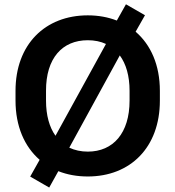

<svg xmlns="http://www.w3.org/2000/svg" viewBox="-20 -800 806 882"><path d="M383.3 10.7C578.6 10.7 714.4 -122.6 714.4 -337.9V-382.8C714.4 -501 672.9 -594.2 603 -654.3L646 -730L558.6 -780.3L516.6 -705.6C476.6 -721.2 431.6 -729.5 383.3 -729.5C187.5 -729.5 51.3 -596.2 51.3 -382.8V-337.9C51.3 -220.2 92.3 -126.5 162.1 -65.9L118.7 11.2L206.1 61.5L248 -13.7C288.6 2.4 334 10.7 383.3 10.7ZM191.4 -337.9V-382.8C190.9 -532.2 265.6 -615.2 383.3 -615.2C414.1 -615.2 442.4 -609.4 466.8 -598.1L234.9 -176.3C207 -215.3 191.4 -270 191.4 -337.9ZM383.3 -103.5C351.6 -103.5 323.2 -109.9 298.3 -121.6L530.3 -545.4C559.1 -506.3 575.2 -451.7 575.2 -382.8V-337.9C575.2 -188.5 500 -103.5 383.3 -103.5Z"/></svg>

Font: Winston SemiBold
Style: Regular
Weight: 600
Designer: Vernon Adams, Kim Jin-seong, David Berlow, Cristiano Sobral
Foundry: The Winston Project Authors
Version: Version 3.004